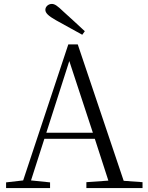

<svg xmlns="http://www.w3.org/2000/svg" viewBox="-20 -958 752 978"><path d="M412 -799C376 -833 337 -868 303 -899C273 -928 259 -938 244 -938C226 -938 211 -924 211 -908C211 -892 226 -877 265 -855C309 -831 354 -806 399 -781ZM333 -647 453 -282H216ZM420 0H706V-30L610 -37L376 -732H328L98 -39L11 -29V0H235V-29L138 -39L206 -251H463L532 -38L420 -30Z"/></svg>

Font: Noto Serif KR Light
Style: Regular
Weight: 300
Designer: Ryoko NISHIZUKA 西塚涼子 (kana & ideographs); Frank Grießhammer (Latin, Greek & Cyrillic); Wenlong ZHANG 张文龙 (bopomofo); San
Foundry: Adobe
Version: Version 2.001;hotconv 1.1.0;makeotfexe 2.6.0